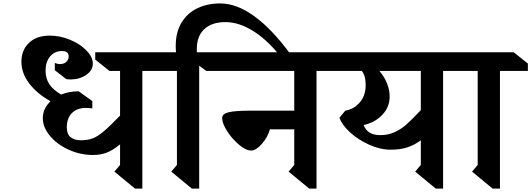

<svg xmlns="http://www.w3.org/2000/svg" viewBox="-20 -1091 3102 1121"><path d="M811 -677V10H768L648 -89L681 -128V-248Q638 -213 602 -199.5Q566 -186 523 -186Q449 -186 381 -217Q313 -248 271.5 -298Q230 -348 230 -401Q230 -457 275 -500Q196 -544 150.5 -604Q105 -664 105 -731Q105 -798 149 -840.5Q193 -883 271 -883Q330 -883 388.5 -859Q447 -835 484.5 -796.5Q522 -758 522 -720Q522 -680 483 -653.5Q444 -627 390 -627Q383 -627 367 -629L300 -681V-724Q314 -717 331 -717Q354 -717 367.5 -730Q381 -743 381 -762Q381 -793 342 -793Q299 -793 272.5 -761.5Q246 -730 246 -678Q246 -634 267.5 -600.5Q289 -567 337 -539Q385 -558 439 -558L519 -501V-458Q498 -461 483 -461Q429 -461 399.5 -430.5Q370 -400 370 -347Q370 -308 392 -290Q414 -272 452 -272Q492 -272 521 -283Q550 -294 585 -323.5Q620 -353 681 -416V-677H619L536 -743V-786H891L974 -720V-677Z M1675 -776 1636 -736Q1558 -844 1469 -903Q1380 -962 1296 -962Q1217 -962 1173 -921Q1129 -880 1129 -805V-786H1143V10H1100L980 -89L1013 -128V-677H944L868 -743V-786H1008Q1006 -799 1006 -823Q1006 -904 1040.5 -960Q1075 -1016 1133.5 -1043.5Q1192 -1071 1265 -1071Q1457 -1071 1675 -776Z M1828 -677V10H1785L1665 -89L1698 -128V-336H1556Q1543 -290 1509 -251Q1475 -212 1446 -212Q1416 -212 1375.5 -246Q1335 -280 1306 -325.5Q1277 -371 1277 -402Q1277 -426 1314.5 -435.5Q1352 -445 1449 -445H1698V-677H1184L1095 -743V-786H1908L1991 -720V-677Z M2730 -677H2567V10H2524L2404 -89L2437 -128V-272Q2401 -245 2359.5 -231Q2318 -217 2262 -217Q2200 -217 2135.5 -246Q2071 -275 2023.5 -318.5Q1976 -362 1962 -404L1996 -445Q2046 -453 2080.5 -493Q2115 -533 2115 -594Q2115 -651 2092 -677H1900L1817 -743V-786H2647L2730 -720ZM2195 -677Q2255 -605 2255 -526Q2255 -467 2213 -421.5Q2171 -376 2103 -361Q2125 -302 2200 -302Q2247 -302 2285.5 -320Q2324 -338 2355 -366Q2386 -394 2437 -448V-677Z M2899 -677V10H2856L2736 -89L2769 -128V-677H2707L2624 -743V-786H2979L3062 -720V-677Z"/></svg>

Font: InknutAntiqua
Style: Medium
Weight: 500
Designer: Claus Eggers Srensen
Foundry: Claus Eggers Srensen
Version: Version 1.000; ttfautohint (v1.2) -l 7 -r 28 -G 50 -x 13 -D 